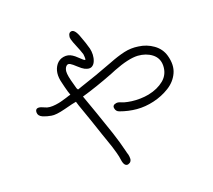

<svg xmlns="http://www.w3.org/2000/svg" viewBox="-114 -916 1229 1107"><g transform="rotate(-15 500.0 -362.5)"><path d="M901.4 -495.1Q923.8 -435.5 907.2 -388.7Q890.6 -341.8 848.1 -310.1Q805.7 -278.3 753.4 -261.2Q701.2 -244.1 650.4 -244.1Q599.6 -244.1 548.8 -257.8Q529.3 -262.7 524.4 -282.2Q518.6 -302.7 543.9 -308.6Q555.7 -311.5 574.2 -304.7Q584 -301.8 588.9 -300.8Q610.4 -296.9 632.8 -295.9Q687.5 -293.9 736.3 -307.6Q793 -324.2 829.1 -359.4Q864.3 -394.5 861.3 -446.3Q858.4 -493.2 820.3 -517.6Q783.2 -541 733.4 -540Q677.7 -538.1 586.9 -493.2Q563.5 -481.4 560.5 -479.5Q455.1 -427.7 368.2 -394.5Q386.7 -353.5 419.9 -281.2Q453.1 -207 480.5 -144.5Q506.8 -83 525.4 -27.3Q526.4 -25.4 529.3 -15.6Q532.2 -7.8 534.2 -3.9Q536.1 1 537.6 9.8Q539.1 18.6 539.1 23.4Q539.1 29.3 536.6 35.2Q534.2 41 529.3 44.9Q523.4 48.8 518.6 50.8Q506.8 53.7 498.5 44.9Q490.2 36.1 485.4 15.6Q481.4 -4.9 471.7 -30.8Q461.9 -56.6 456.5 -69.8Q451.2 -83 435.5 -117.2Q419.9 -151.4 418 -156.2Q406.2 -184.6 377 -250Q347.7 -315.4 331.1 -351.6Q325.2 -364.3 321.3 -376Q308.6 -372.1 294.9 -368.2Q271.5 -359.4 247.1 -351.6Q191.4 -332 164.1 -335Q137.7 -336.9 113.3 -344.7Q87.9 -353.5 85.9 -374Q85 -381.8 86.9 -387.7Q94.7 -408.2 137.7 -391.6Q151.4 -385.7 168.5 -385.7Q185.5 -385.7 205.1 -390.1Q224.6 -394.5 236.8 -398.9Q249 -403.3 271.5 -412.1Q291 -420.9 300.8 -423.8Q297.9 -428.7 291 -446.3Q282.2 -468.8 280.3 -475.6L271.5 -502Q247.1 -568.4 276.4 -614.3Q292 -637.7 319.3 -644.5Q346.7 -651.4 372.1 -637.7Q382.8 -632.8 403.3 -616.2Q428.7 -594.7 436.5 -594.7Q437.5 -597.7 437.5 -604.5Q437.5 -610.4 436 -616.7Q434.6 -623 433.6 -629.9Q428.7 -644.5 394.5 -710Q390.6 -717.8 385.7 -730.5Q380.9 -743.2 382.8 -751Q383.8 -762.7 387.7 -767.6Q390.6 -771.5 394.5 -773.4Q417 -785.2 440.4 -739.3Q466.8 -684.6 478.5 -651.4Q484.4 -633.8 485.4 -613.3Q486.3 -592.8 480.5 -574.2Q474.6 -554.7 460 -545.9Q445.3 -537.1 419.9 -546.9H418.9Q404.3 -552.7 381.8 -570.3Q358.4 -588.9 345.7 -594.7Q331.1 -601.6 321.3 -588.9Q312.5 -577.1 312.5 -558.6Q312.5 -534.2 335 -476.6Q338.9 -464.8 344.7 -450.2Q347.7 -444.3 349.6 -442.9Q351.6 -441.4 353 -441.4Q354.5 -441.4 358.4 -444.3Q362.3 -446.3 366.2 -447.3H365.2Q386.7 -456.1 407.2 -465.8Q455.1 -485.4 573.2 -542Q624 -567.4 665.5 -580.6Q707 -593.8 751 -590.8Q800.8 -588.9 842.8 -564Q884.8 -539.1 901.4 -495.1Z"/></g></svg>

Font: irohamaru Light
Style: Regular
Weight: 200
Designer: [Source Han Sans]
Ryoko NISHIZUKA  (kana & ideographs); Paul D. Hunt (Latin, Greek & Cyrillic); Wenlong ZHANG  (bopomofo
Version: Version 1.01